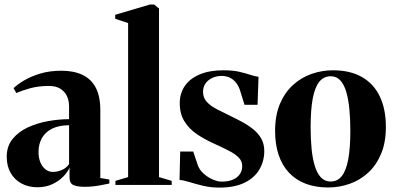

<svg xmlns="http://www.w3.org/2000/svg" viewBox="-20 -838 1786 870"><path d="M149 10.5Q109 10.5 77.5 -6.5Q46 -23.5 28.2 -54.5Q10.5 -85.5 10.5 -128Q10.5 -175.5 37 -208.2Q63.5 -241 106.2 -260.8Q149 -280.5 198.2 -289.2Q247.5 -298 293 -298V-356Q293 -382.5 283 -403.2Q273 -424 253 -436.2Q233 -448.5 201.5 -448.5Q153.5 -448.5 115.5 -437.8Q77.5 -427 54 -416.5L41.5 -438.5Q59 -455.5 89.2 -473.5Q119.5 -491.5 161.8 -504.5Q204 -517.5 258.5 -517.5Q314 -517.5 353.2 -499Q392.5 -480.5 413.5 -441.5Q434.5 -402.5 434.5 -340V-31.5L475.5 -24.5V-6.5Q465 -4.5 447.2 -0.8Q429.5 3 408 5.8Q386.5 8.5 363.5 8.5Q331.5 8.5 313.2 0.8Q295 -7 295 -34.5V-78.5Q287 -59 267 -38.2Q247 -17.5 217.2 -3.5Q187.5 10.5 149 10.5ZM219.5 -59Q240 -59 260.2 -67.8Q280.5 -76.5 293 -94.5V-270.5Q247.5 -270.5 216.5 -255.2Q185.5 -240 170 -212.5Q154.5 -185 154.5 -148.5Q154.5 -122.5 163 -102.2Q171.5 -82 186.2 -70.5Q201 -59 219.5 -59Z M560.5 -35.5V-733.5L502 -753V-771L659.5 -817.5H678.5L700.5 -799.5V-35.5L758 -18.5V0H503V-18.5Z M973.5 12Q934 12 899 3.5Q864 -5 836.8 -13.5Q809.5 -22 793.5 -22.5L796.5 -151.5H855.5L876.5 -89Q884 -68 902.8 -51.2Q921.5 -34.5 943.8 -24.8Q966 -15 984 -15Q1014 -15 1034.8 -23.8Q1055.5 -32.5 1066.5 -48.5Q1077.5 -64.5 1077.5 -85.5Q1077.5 -107.5 1062.2 -123.5Q1047 -139.5 1017.5 -154.8Q988 -170 944 -190Q905.5 -207.5 871.2 -230.8Q837 -254 815.8 -288Q794.5 -322 794.5 -370.5Q794.5 -415 817.5 -448.5Q840.5 -482 884.8 -500.8Q929 -519.5 992 -519.5Q1034.5 -519.5 1064 -512.8Q1093.5 -506 1114.2 -499Q1135 -492 1151.5 -490L1147 -363H1088L1070 -421Q1063.5 -444.5 1051.5 -460.8Q1039.5 -477 1022.5 -485.5Q1005.5 -494 985 -494Q963 -494 943.8 -485.8Q924.5 -477.5 912.2 -461.2Q900 -445 900 -422Q900 -395 917 -376.5Q934 -358 961.5 -343.8Q989 -329.5 1021 -314Q1050.5 -300 1078.5 -284.8Q1106.5 -269.5 1129 -251Q1151.5 -232.5 1164.5 -208.8Q1177.5 -185 1177.5 -153.5Q1177.5 -108.5 1155.8 -70.8Q1134 -33 1089 -10.5Q1044 12 973.5 12Z M1226.5 -244.5Q1226.5 -315 1248.2 -366.8Q1270 -418.5 1307.2 -452.5Q1344.5 -486.5 1391.5 -503Q1438.5 -519.5 1488.5 -519.5Q1566.5 -519.5 1620 -489Q1673.5 -458.5 1701 -401Q1728.5 -343.5 1728.5 -262.5Q1728.5 -192.5 1706.8 -140.8Q1685 -89 1648 -55.2Q1611 -21.5 1564.2 -5Q1517.5 11.5 1467 11.5Q1410 11.5 1365.2 -5.5Q1320.5 -22.5 1289.5 -55.5Q1258.5 -88.5 1242.5 -136.2Q1226.5 -184 1226.5 -244.5ZM1478.5 -15.5Q1509 -15.5 1528.8 -40.2Q1548.5 -65 1558 -116Q1567.5 -167 1567.5 -246.5Q1567.5 -298 1563.2 -342.8Q1559 -387.5 1549.2 -421Q1539.5 -454.5 1522.2 -473.5Q1505 -492.5 1479 -492.5Q1447.5 -492.5 1427.2 -468Q1407 -443.5 1397.2 -392.2Q1387.5 -341 1387.5 -260Q1387.5 -209 1391.8 -164.8Q1396 -120.5 1406.2 -86.8Q1416.5 -53 1434 -34.2Q1451.5 -15.5 1478.5 -15.5Z"/></svg>

Font: Merriweather 144pt
Style: Bold
Weight: 700
Version: Version 2.100